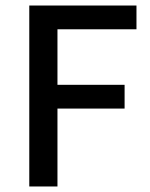

<svg xmlns="http://www.w3.org/2000/svg" viewBox="-20 -675 543 695"><path d="M86 -655H474V-569H188V-368H431V-282H188V0H86Z"/></svg>

Font: Assistant SemiBold
Style: Regular
Weight: 600
Designer: Hebrew By Ben Nathan, Latin by Paul Hunt
Version: Version 2.001; ttfautohint (v1.6)